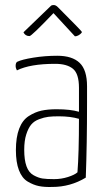

<svg xmlns="http://www.w3.org/2000/svg" viewBox="-20 -731 419 761"><path d="M183 -709Q187 -711 193 -711Q201 -711 209 -703Q305 -607 305 -604Q305 -603 301.5 -599Q298 -595 291 -591Q284 -587 277 -587Q194 -676 192 -679Q105 -588 97 -588Q80 -588 73 -603ZM42 -470Q42 -482 48 -486Q66 -495 112 -502.5Q158 -510 207 -510Q266 -510 295.5 -482Q325 -454 325 -389V-325Q325 -160 320 -27Q259 10 187 10Q156 11 134 6.5Q112 2 89.5 -11.5Q67 -25 55 -56.5Q43 -88 43 -136Q43 -187 56 -221Q69 -255 94 -271Q119 -287 144.5 -292.5Q170 -298 204 -298Q259 -298 293 -288V-383Q293 -439 269 -458.5Q245 -478 199 -478Q99 -478 47 -452Q42 -461 42 -470ZM293 -260Q259 -270 213 -270Q188 -270 171.5 -268Q155 -266 135 -258.5Q115 -251 103.5 -237Q92 -223 84 -198Q76 -173 76 -137Q76 -97 85 -72Q94 -47 113 -36.5Q132 -26 148.5 -23.5Q165 -21 194 -21Q223 -21 249.5 -29.5Q276 -38 287 -48Q293 -123 293 -260Z"/></svg>

Font: Yanone Kaffeesatz Thin
Style: Regular
Weight: 250
Designer: Yanone (Cyrillic: Daniel Pouzeot)
Foundry: Yanone
Version: Version 1.003;PS 001.003;hotconv 1.0.88;makeotf.lib2.5.64775